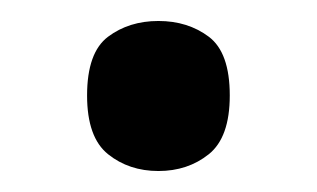

<svg xmlns="http://www.w3.org/2000/svg" viewBox="-20 -447 302 183"><path d="M131 -284Q103 -284 83 -300Q63 -316 63 -356Q63 -397 83 -412Q103 -427 131 -427Q159 -427 179 -412Q199 -397 199 -356Q199 -316 179 -300Q159 -284 131 -284Z"/></svg>

Font: Noto Serif Thai Medium
Style: Regular
Weight: 500
Version: Version 2.001